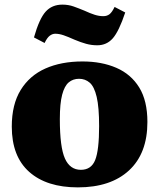

<svg xmlns="http://www.w3.org/2000/svg" viewBox="-20 -797 689 831"><path d="M317 14Q182 14 106.5 -53Q31 -120 31 -249Q31 -345 69.5 -407.5Q108 -470 176.5 -500.5Q245 -531 337 -531Q420 -531 483.5 -503.5Q547 -476 582.5 -418.5Q618 -361 618 -269Q618 -133 538.5 -59.5Q459 14 317 14ZM330 -62Q375 -62 392 -104.5Q409 -147 409 -251Q409 -333 398.5 -377.5Q388 -422 368.5 -439Q349 -456 322 -456Q296 -456 277.5 -440.5Q259 -425 249 -387Q239 -349 239 -281Q239 -160 261 -111Q283 -62 330 -62ZM401 -601Q376 -601 352.5 -607.5Q329 -614 303 -625Q274 -638 255 -644.5Q236 -651 219 -651Q207 -651 195.5 -642.5Q184 -634 173 -611L127 -635Q150 -716 177.5 -746.5Q205 -777 250 -777Q276 -777 298.5 -769Q321 -761 345 -751Q371 -739 390 -733Q409 -727 427 -727Q443 -727 454 -735.5Q465 -744 476 -767L522 -743Q495 -662 468.5 -631.5Q442 -601 401 -601Z"/></svg>

Font: Literata 36pt ExtraBold
Style: Regular
Weight: 800
Designer: Latin by Veronika Burian and Jose Scaglione. Greek by Irene Vlachou. Cyrillic by Vera Evstafieva.
Foundry: TypeTogether
Version: Version 3.002